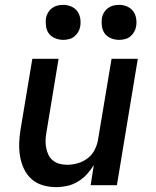

<svg xmlns="http://www.w3.org/2000/svg" viewBox="-20 -762 640 790"><path d="M211 8Q182 8 155.5 0Q129 -8 109.5 -25.5Q90 -43 78.5 -67.5Q67 -92 62.5 -119Q58 -146 59 -174.5Q60 -203 65 -232L113 -520H221L171 -217Q168 -201 167.5 -185Q167 -169 170 -153.5Q173 -138 179.5 -124.5Q186 -111 198 -101.5Q210 -92 225 -88Q240 -84 257 -84Q278 -84 300.5 -90.5Q323 -97 341.5 -111.5Q360 -126 370.5 -147.5Q381 -169 384 -191L439 -520H547L461 0H353L366 -83Q354 -63 337.5 -45Q321 -27 300 -14.5Q279 -2 256 3Q233 8 211 8ZM470 -598Q453 -598 437 -604.5Q421 -611 411.5 -623.5Q402 -636 399.5 -653Q397 -670 399 -687Q401 -699 407.5 -710Q414 -721 424 -728.5Q434 -736 446 -739Q458 -742 470 -742Q487 -742 502.5 -735.5Q518 -729 527.5 -716.5Q537 -704 540 -687Q543 -670 540 -653Q538 -641 531.5 -630Q525 -619 515.5 -611.5Q506 -604 494 -601Q482 -598 470 -598ZM240 -598Q223 -598 207 -604.5Q191 -611 181.5 -623.5Q172 -636 169.5 -653Q167 -670 169 -687Q171 -699 177.5 -710Q184 -721 194 -728.5Q204 -736 216 -739Q228 -742 240 -742Q257 -742 272.5 -735.5Q288 -729 297.5 -716.5Q307 -704 310 -687Q313 -670 310 -653Q308 -641 301.5 -630Q295 -619 285.5 -611.5Q276 -604 264 -601Q252 -598 240 -598Z"/></svg>

Font: Iosevka SmBd Ex Obl
Style: Regular
Weight: 600
Width: 7
Italic angle: -9°
Monospace: yes
Designer: Belleve Invis
Foundry: Belleve Invis
Version: Version 32.5.0; ttfautohint (v1.8.4)